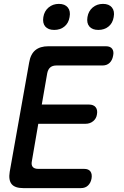

<svg xmlns="http://www.w3.org/2000/svg" viewBox="-20 -968 640 988"><path d="M195 -430H438Q461 -430 472 -416.5Q483 -403 479 -380Q476 -358 459.5 -344.5Q443 -331 420 -331H177L144 -139Q140 -119 148.5 -109Q157 -99 177 -99H413Q436 -99 445.5 -85.5Q455 -72 451 -49Q447 -27 433 -13.5Q419 0 396 0H100Q57 0 40 -20.5Q23 -41 30 -84L130 -646Q137 -689 161.5 -709.5Q186 -730 229 -730H525Q548 -730 557.5 -716.5Q567 -703 562 -681Q558 -658 544 -644.5Q530 -631 507 -631H270Q250 -631 238.5 -621Q227 -611 223 -591ZM486 -814Q455 -814 440 -831.5Q425 -849 430 -880Q435 -911 457 -929.5Q479 -948 510 -948Q541 -948 556 -929.5Q571 -911 565 -880Q560 -849 538.5 -831.5Q517 -814 486 -814ZM259 -814Q228 -814 213 -831.5Q198 -849 203 -880Q208 -911 230 -929.5Q252 -948 283 -948Q314 -948 329 -929.5Q344 -911 338 -880Q333 -849 311.5 -831.5Q290 -814 259 -814Z"/></svg>

Font: Maple Mono NL Medium
Style: Italic
Weight: 500
Italic angle: -10°
Monospace: yes
Designer: subframe7536
Version: Version 7.000